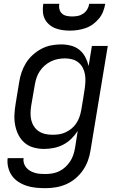

<svg xmlns="http://www.w3.org/2000/svg" viewBox="-20 -770 640 1003"><path d="M217 213Q192 213 167 210.5Q142 208 119 200.5Q96 193 76 180Q56 167 42.5 148Q29 129 23 105Q17 81 20 56H103Q101 70 105 83Q109 96 117.5 106Q126 116 137.5 122.5Q149 129 162 133Q175 137 189 138Q203 139 217 139Q235 139 253.5 136Q272 133 289.5 124.5Q307 116 321.5 102.5Q336 89 346.5 73Q357 57 363 39Q369 21 372 3L386 -86Q372 -64 352.5 -45Q333 -26 309.5 -14Q286 -2 260.5 3Q235 8 210 8Q210 8 210 8Q210 8 210 8Q182 8 155 0.5Q128 -7 108 -24.5Q88 -42 76 -66Q64 -90 59 -117Q54 -144 55.5 -172.5Q57 -201 62 -230L80 -340Q84 -366 92.5 -391.5Q101 -417 115.5 -440.5Q130 -464 151 -483Q172 -502 196.5 -515Q221 -528 247 -533Q273 -538 299 -538Q326 -538 351 -531.5Q376 -525 395 -509.5Q414 -494 425.5 -472Q437 -450 443 -425L460 -530H543L453 15Q449 42 439.5 68.5Q430 95 413.5 119Q397 143 374.5 162Q352 181 325.5 192.5Q299 204 271.5 208.5Q244 213 217 213ZM254 -66Q272 -66 289 -68.5Q306 -71 323 -79Q340 -87 354.5 -99Q369 -111 379 -126.5Q389 -142 395 -159Q401 -176 404 -193Q409 -221 413.5 -248.5Q418 -276 422 -303Q425 -323 426 -342.5Q427 -362 424 -380.5Q421 -399 412.5 -415.5Q404 -432 390 -443.5Q376 -455 357.5 -460Q339 -465 320 -465Q301 -465 282.5 -461.5Q264 -458 246.5 -449.5Q229 -441 214 -428Q199 -415 188 -398.5Q177 -382 171 -364Q165 -346 162 -328L143 -218Q140 -199 139.5 -179.5Q139 -160 143.5 -142Q148 -124 158 -109Q168 -94 183 -84Q198 -74 216.5 -70Q235 -66 254 -66ZM345 -610Q325 -610 305 -613Q285 -616 267.5 -623Q250 -630 235.5 -643Q221 -656 213 -673Q205 -690 204 -710Q203 -730 206 -750H290Q287 -736 290.5 -722Q294 -708 304 -699Q314 -690 328 -687Q342 -684 357 -684Q372 -684 387 -687Q402 -690 415 -699Q428 -708 436 -721.5Q444 -735 446 -750H530Q526 -729 518.5 -709.5Q511 -690 497 -673Q483 -656 465 -643Q447 -630 426.5 -623Q406 -616 385.5 -613Q365 -610 345 -610Z"/></svg>

Font: Iosevka Curly Extended Oblique
Style: Regular
Weight: 400
Width: 7
Italic angle: -9°
Monospace: yes
Designer: Belleve Invis
Foundry: Belleve Invis
Version: Version 11.1.0; ttfautohint (v1.8.3)